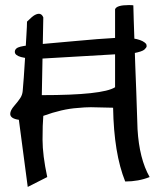

<svg xmlns="http://www.w3.org/2000/svg" viewBox="-20 -734 645 760"><path d="M151.4 -275.4Q148.4 -242.2 148.4 -181.2Q148.4 -120.1 167 -33.2L89.8 5.9L54.7 -259.8Q20.5 -264.6 20.5 -283.2Q20.5 -296.9 36.6 -315.4Q52.7 -334 60.5 -346.2Q68.4 -358.4 69.8 -373.5Q71.3 -388.7 74.2 -427.7Q77.1 -466.8 79.6 -510.7Q82 -554.7 84.5 -593.8Q86.9 -632.8 86.9 -648.4Q108.4 -669.9 118.2 -674.8Q142.6 -687.5 151.4 -665L145.5 -357.4Q386.7 -357.4 435.5 -388.7V-697.3Q441.4 -713.9 490.2 -713.9Q501 -713.9 507.8 -712.9Q507.8 -694.3 509.3 -656.7Q510.7 -619.1 512.2 -571.3Q513.7 -523.4 515.6 -470.2Q517.6 -417 519.5 -369.1Q522.5 -269.5 524.4 -222.7Q531.2 -105.5 572.3 -33.2Q528.3 -15.6 475.6 -15.6Q430.7 -127 427.7 -307.6Q363.3 -309.6 339.8 -309.6Q316.4 -309.6 287.1 -306.6Q226.6 -302.7 151.4 -275.4ZM135.6 -501.5Q38.7 -501.5 38.7 -528.7Q38.7 -543.9 61 -549.3Q83.3 -554.8 138.6 -559.1Q193.8 -563.5 278.2 -571.6Q362.6 -579.8 455.7 -585.2Q537.2 -585.2 558.5 -560.2Q560.4 -555.9 560.4 -551Q560.4 -546.1 551.7 -537.9Q543 -529.8 508.1 -523.2Z"/></svg>

Font: Architects Daughter
Style: Regular
Weight: 400
Designer: Kimberly Geswein
Foundry: Kimberly Geswein
Version: Version 1.003 2010